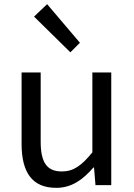

<svg xmlns="http://www.w3.org/2000/svg" viewBox="-20 -892 647 925"><path d="M251 13C325 13 379 -26 430 -85H433L440 0H516V-543H425V-158C373 -94 334 -66 278 -66C206 -66 176 -109 176 -210V-543H84V-199C84 -60 136 13 251 13ZM319 -640 365 -686 207 -872 144 -812Z"/></svg>

Font: Noto Sans HK
Style: Regular
Weight: 400
Designer: Ryoko NISHIZUKA 西塚涼子 (kana, bopomofo & ideographs); Paul D. Hunt (Latin, Greek & Cyrillic); Sandoll Communications 산돌커뮤니
Foundry: Adobe
Version: Version 2.004;hotconv 1.0.118;makeotfexe 2.5.65603